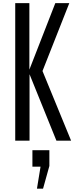

<svg xmlns="http://www.w3.org/2000/svg" viewBox="-20 -879 472 1200"><path d="M75.2 0V-859.4H163.6V-443.8L325.7 -859.4H413.1L245.6 -435.1L424.3 0H332.5L164.6 -415V0ZM210.9 300.3 233.4 162.6H182.6V59.6H288.6V158.2L249 300.3Z"/></svg>

Font: AntonioLight
Style: Regular
Weight: 300
Designer: Vernon Adams
Foundry: Vernon Adams
Version: Version 1.002